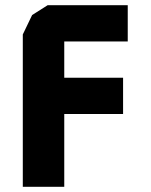

<svg xmlns="http://www.w3.org/2000/svg" viewBox="-20 -723 581 741"><path d="M473 -703V-563H228V-423H455V-283H228V-2H68V-590L104 -665L164 -703Z"/></svg>

Font: Hussar
Style: BoldWeb
Weight: 700
Foundry: Cannot Into Space Fonts
Version: Version 2.00